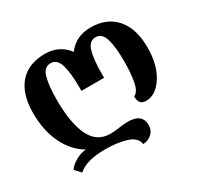

<svg xmlns="http://www.w3.org/2000/svg" viewBox="-163 -747 1214 1174"><g transform="rotate(-30 444.5 -160.5)"><path d="M530 229Q567 227 592 203.5Q617 180 617 146Q617 63 516 63Q487 63 453 68.5Q419 74 388 74Q294 74 250.5 -15Q207 -104 207 -270Q207 -369 223 -426Q239 -483 285 -483Q331 -483 348 -426.5Q365 -370 365 -271V-242H525V-271Q525 -369 541 -426Q557 -483 603 -483Q649 -483 665.5 -426Q682 -369 682 -270Q682 -184 670.5 -124.5Q659 -65 627 -51Q627 9 677 9Q748 9 798 -70Q848 -149 848 -271Q848 -404 784 -477Q720 -550 607 -550Q501 -550 444 -472Q384 -550 285 -550Q166 -550 103.5 -477.5Q41 -405 41 -271Q41 -148 85.5 -56Q130 36 209 82Q167 86 131.5 107.5Q96 129 82 153L120 193Q177 140 312 140Q394 140 458 159Q522 178 530 229Z"/></g></svg>

Font: Noto Serif Georgian SemiCondensed Extra
Style: Regular
Weight: 800
Width: 4
Designer: Monotype Design Team
Foundry: Monotype Imaging Inc.
Version: Version 1.901